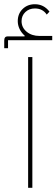

<svg xmlns="http://www.w3.org/2000/svg" viewBox="-43 -888 267 908"><path d="M-5 -698V-660H-23V-696Q-23 -716 -7 -716H73L74 -719Q58 -733 49.5 -751Q41 -769 41 -788Q41 -823 64 -845.5Q87 -868 122 -868Q164 -868 191 -833L178 -819Q159 -848 122 -848Q95 -848 77 -831Q59 -814 59 -788Q59 -758 83 -738Q107 -718 144 -718H204V-698ZM90 -618H110V0H90Z"/></svg>

Font: IBM Plex Sans Arabic Thin
Style: Regular
Weight: 100
Designer: Mike Abbink, Paul van der Laan, Pieter van Rosmalen, Wael Morcos, Khajak Apelian
Foundry: Bold Monday
Version: Version 1.101